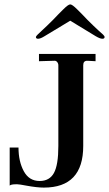

<svg xmlns="http://www.w3.org/2000/svg" viewBox="-20 -842 495 872"><path d="M179 10Q148 10 99 1Q68 -5 59 -5H51Q30 -5 24 1V-172H64Q64 -109 88 -64.5Q112 -20 160 -20Q205 -20 225 -56.5Q245 -93 245 -179V-545Q245 -554 239.5 -560.5Q234 -567 226 -566L157 -564V-597H414V-564L378 -566H376Q358 -566 358 -546V-179Q358 10 179 10ZM153 -666Q143 -666 143 -674Q143 -677 151 -685Q162 -696 169 -702Q191 -722 221 -752L244 -776L268 -800Q290 -822 299 -822Q308 -822 330 -800L354 -776L377 -752Q407 -722 429 -702Q443 -690 448 -685Q455 -678 455 -674Q455 -666 445 -666Q434 -666 414 -678L299 -748L183 -678Q164 -666 153 -666Z"/></svg>

Font: UnnaMedium
Style: Regular
Weight: 500
Designer: Jorge de Buen Unna
Foundry: Omnibus-Type
Version: Version 2.008;hotconv 1.0.109;makeotfexe 2.5.65596